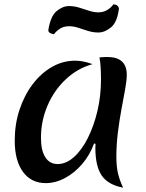

<svg xmlns="http://www.w3.org/2000/svg" viewBox="-20 -833 675 886"><path d="M414 -171Q395 -118 359.5 -76.5Q324 -35 280 -11.5Q236 12 191 12Q124 12 86 -40Q48 -92 48 -184Q48 -260 70 -326.5Q92 -393 130.5 -444Q169 -495 219.5 -524Q270 -553 327 -553Q364 -553 407 -537Q338 -518 284 -467.5Q230 -417 199.5 -346Q169 -275 169 -197Q169 -139 189 -107.5Q209 -76 246 -76Q285 -76 321 -108Q357 -140 385 -195.5Q413 -251 429.5 -320.5Q446 -390 446 -466Q446 -493 444.5 -520.5Q443 -548 439 -568Q449 -569 456.5 -569.5Q464 -570 475 -570Q565 -570 565 -488Q565 -462 557.5 -421Q550 -380 540.5 -329Q531 -278 524 -222Q517 -166 517 -111Q517 -68 523.5 -37Q530 -6 548 33Q479 20 449.5 -23Q420 -66 420 -151Q420 -163 421 -169ZM229 -675Q220 -676 211.5 -680.5Q203 -685 203 -694Q213 -758 241 -781.5Q269 -805 298 -805Q323 -805 346.5 -797.5Q370 -790 392 -783Q414 -776 433 -776Q458 -776 476 -787.5Q494 -799 503 -813Q525 -812 529 -794Q521 -730 492 -706.5Q463 -683 434 -683Q409 -683 385.5 -690.5Q362 -698 340.5 -705Q319 -712 299 -712Q274 -712 256.5 -700.5Q239 -689 229 -675Z"/></svg>

Font: Merienda Medium
Style: Regular
Weight: 500
Designer: Eduardo Rodriguez Tunni
Foundry: Eduardo Rodriguez Tunni
Version: Version 2.001; ttfautohint (v1.8.4.7-5d5b)